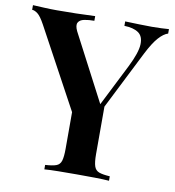

<svg xmlns="http://www.w3.org/2000/svg" viewBox="-85 -779 777 851"><g transform="rotate(10 303.5 -354.0)"><path d="M607 -708V-688Q587 -682 565 -657.5Q543 -633 517 -582L324 -199H287L53 -631Q34 -666 20 -676.5Q6 -687 -5 -687V-708Q19 -707 45.5 -705.5Q72 -704 103 -704Q143 -704 189 -705Q235 -706 275 -708V-687Q250 -687 230 -683Q210 -679 203 -666Q196 -653 208 -628L370 -318L346 -290L460 -516Q493 -582 494.5 -619Q496 -656 473.5 -671.5Q451 -687 410 -688V-708Q443 -707 472.5 -706Q502 -705 531 -705Q555 -705 573.5 -706Q592 -707 607 -708ZM385 -340V-106Q385 -70 391 -52Q397 -34 413.5 -28Q430 -22 462 -20V0Q437 -2 397 -2.5Q357 -3 317 -3Q274 -3 234.5 -2.5Q195 -2 171 0V-20Q204 -22 220.5 -28Q237 -34 242.5 -52Q248 -70 248 -106V-311L324 -249Z"/></g></svg>

Font: Playfair Display SemiBold
Style: Regular
Weight: 600
Designer: Claus Eggers Sørensen
Foundry: Claus Eggers Sørensen
Version: Version 1.203